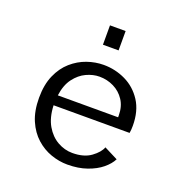

<svg xmlns="http://www.w3.org/2000/svg" viewBox="-128 -821 907 946"><g transform="rotate(20 325.0 -348.0)"><path d="M326 11Q283 11 240 -4Q197 -19 161.5 -50.8Q126 -82.5 104.5 -132.2Q83 -182 83 -251Q83 -320 104.8 -369.5Q126.5 -419 162.5 -450.5Q198.5 -482 241.5 -497Q284.5 -512 328 -512Q389 -512 443 -486Q497 -460 530.8 -408Q564.5 -356 564.5 -278.5Q564.5 -270 563.8 -259Q563 -248 561.5 -240.5H163Q165.5 -177 190 -135Q214.5 -93 251.8 -72Q289 -51 329.5 -51Q390 -51 426.8 -77.8Q463.5 -104.5 474 -133L546 -96.5Q532.5 -69.5 502.8 -45Q473 -20.5 428.2 -4.8Q383.5 11 326 11ZM328.5 -450.5Q294.5 -450.5 260 -434.5Q225.5 -418.5 199.5 -384Q173.5 -349.5 166 -293.5H482V-303Q482 -350 460.2 -383Q438.5 -416 403.5 -433.2Q368.5 -450.5 328.5 -450.5ZM289.5 -705.5H371.5V-604H289.5Z"/></g></svg>

Font: Trispace Light
Style: Regular
Weight: 300
Designer: Tyler Finck
Foundry: Etcetera Type Company
Version: Version 1.210; ttfautohint (v1.8.3)